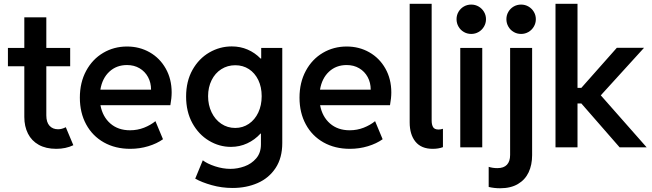

<svg xmlns="http://www.w3.org/2000/svg" viewBox="-20 -772 3415 1006"><path d="M107.4 -159.2V-424.8H21.5V-521H107.4V-681.2H222.7V-521H347.7V-424.8H222.7V-167.5Q222.7 -131.3 239.5 -113Q256.3 -94.7 284.2 -94.7Q304.2 -94.7 324.7 -105.5L364.3 -11.2Q324.7 7.8 274.9 7.8Q220.7 7.8 183.1 -13.2Q145.5 -34.2 126.5 -72Q107.4 -109.9 107.4 -159.2Z M398.4 -260.3Q398.4 -339.8 431.4 -400.9Q464.4 -461.9 520.8 -495.1Q577.1 -528.3 645.5 -528.3Q710.9 -528.3 764.2 -498Q817.4 -467.8 848.4 -412.8Q879.4 -357.9 879.4 -287.6Q879.4 -258.3 872.6 -220.7H506.3Q517.6 -160.2 558.3 -124.8Q599.1 -89.4 661.1 -89.4Q700.2 -89.4 734.9 -103Q769.5 -116.7 794.4 -137.2L834 -42.5Q801.8 -19.5 756.8 -5.9Q711.9 7.8 662.1 7.8Q584 7.8 524.2 -25.9Q464.4 -59.6 431.4 -120.4Q398.4 -181.2 398.4 -260.3ZM771.5 -302.2Q771.5 -338.9 755.6 -368.2Q739.7 -397.5 711.2 -414.3Q682.6 -431.2 645.5 -431.2Q590.3 -431.2 553 -396.5Q515.6 -361.8 505.9 -302.2Z M1002.9 164.1 1042.5 67.9Q1065.9 85.9 1106.9 99.4Q1147.9 112.8 1187.5 112.8Q1224.6 112.8 1261.2 99.6Q1297.9 86.4 1322.5 57.6Q1347.2 28.8 1347.2 -15.6V-72.3H1345.2Q1314.9 -39.1 1275.1 -20.8Q1235.4 -2.4 1189.9 -2.4Q1128.9 -2.4 1075 -34.7Q1021 -66.9 988 -126.7Q955.1 -186.5 955.1 -266.1Q955.1 -346.2 988.5 -405.8Q1022 -465.3 1076.9 -497.1Q1131.8 -528.8 1194.3 -528.8Q1239.3 -528.8 1277.6 -512.2Q1315.9 -495.6 1345.2 -465.3H1348.6V-521H1459V-22.5Q1459 55.2 1424.1 108.2Q1389.2 161.1 1330.1 187Q1271 212.9 1198.7 212.9Q1142.1 212.9 1089.8 198.2Q1037.6 183.6 1002.9 164.1ZM1351.1 -268.1Q1351.1 -315.9 1333.3 -352.8Q1315.4 -389.6 1284.2 -409.9Q1252.9 -430.2 1212.9 -430.2Q1171.9 -430.2 1139.4 -409.4Q1106.9 -388.7 1088.6 -351.6Q1070.3 -314.5 1070.3 -268.1Q1070.3 -221.7 1088.6 -183.6Q1106.9 -145.5 1139.4 -123.5Q1171.9 -101.6 1212.4 -101.6Q1252 -101.6 1283.7 -123Q1315.4 -144.5 1333.3 -182.4Q1351.1 -220.2 1351.1 -268.1Z M1549.3 -260.3Q1549.3 -339.8 1582.3 -400.9Q1615.2 -461.9 1671.6 -495.1Q1728 -528.3 1796.4 -528.3Q1861.8 -528.3 1915 -498Q1968.3 -467.8 1999.3 -412.8Q2030.3 -357.9 2030.3 -287.6Q2030.3 -258.3 2023.4 -220.7H1657.2Q1668.5 -160.2 1709.2 -124.8Q1750 -89.4 1812 -89.4Q1851.1 -89.4 1885.7 -103Q1920.4 -116.7 1945.3 -137.2L1984.9 -42.5Q1952.6 -19.5 1907.7 -5.9Q1862.8 7.8 1813 7.8Q1734.9 7.8 1675 -25.9Q1615.2 -59.6 1582.3 -120.4Q1549.3 -181.2 1549.3 -260.3ZM1922.4 -302.2Q1922.4 -338.9 1906.5 -368.2Q1890.6 -397.5 1862.1 -414.3Q1833.5 -431.2 1796.4 -431.2Q1741.2 -431.2 1703.9 -396.5Q1666.5 -361.8 1656.7 -302.2Z M2126.5 -130.9V-752H2241.7V-140.1Q2241.7 -119.1 2249 -106.2Q2256.3 -93.3 2278.3 -93.3Q2288.1 -93.3 2300.8 -97.2V-1Q2277.8 7.8 2247.1 7.8Q2187.5 7.8 2157 -29.5Q2126.5 -66.9 2126.5 -130.9Z M2391.6 -521H2506.8V0H2391.6ZM2372.1 -671.4Q2372.1 -692.4 2382.3 -710Q2392.6 -727.5 2410.2 -737.8Q2427.7 -748 2449.2 -748Q2470.2 -748 2487.8 -737.8Q2505.4 -727.5 2515.9 -710Q2526.4 -692.4 2526.4 -671.4Q2526.4 -650.4 2515.9 -632.6Q2505.4 -614.7 2487.8 -604.5Q2470.2 -594.2 2449.2 -594.2Q2427.7 -594.2 2410.2 -604.5Q2392.6 -614.7 2382.3 -632.6Q2372.1 -650.4 2372.1 -671.4Z M2540.5 207.5V102.1Q2561 108.9 2586.4 108.9Q2619.6 108.9 2636.2 91.1Q2652.8 73.2 2652.8 40V-521H2768.1V41Q2768.1 91.8 2749.8 130.9Q2731.4 169.9 2693.8 192.1Q2656.2 214.4 2600.1 214.4Q2569.3 214.4 2540.5 207.5ZM2633.3 -671.4Q2633.3 -692.4 2643.6 -710Q2653.8 -727.5 2671.4 -737.8Q2689 -748 2710.4 -748Q2731.4 -748 2749 -737.8Q2766.6 -727.5 2777.1 -710Q2787.6 -692.4 2787.6 -671.4Q2787.6 -650.4 2777.1 -632.6Q2766.6 -614.7 2749 -604.5Q2731.4 -594.2 2710.4 -594.2Q2689 -594.2 2671.4 -604.5Q2653.8 -614.7 2643.6 -632.6Q2633.3 -650.4 2633.3 -671.4Z M2890.6 -752H3005.9V-311.5H3025.9L3211.9 -521.5H3354.5L3127.9 -272.5L3368.2 0H3226.6L3025.9 -230H3005.9V0H2890.6Z"/></svg>

Font: Reddit Sans SemiBold
Style: Regular
Weight: 600
Designer: Stephen Hutchings
Foundry: Reddit
Version: Version 1.013